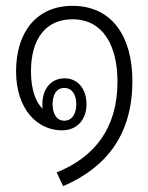

<svg xmlns="http://www.w3.org/2000/svg" viewBox="-20 -539 505 657"><path d="M196 98C349 32 433 -83 433 -262C433 -413 364 -519 228 -519C105 -519 35 -429 35 -295C35 -165 108 -93 192 -93C244 -93 276 -130 276 -182C276 -234 247 -271 201 -271C158 -271 125 -239 125 -182C125 -178 125 -173 126 -167C102 -189 86 -233 86 -295C86 -404 135 -473 228 -473C332 -473 382 -384 382 -259C382 -100 303 -1 174 51ZM200 -126C173 -126 160 -151 160 -182C160 -215 173 -238 200 -238C227 -238 241 -215 241 -182C241 -150 227 -126 200 -126Z"/></svg>

Font: Noto Sans Thai Looped Condensed Light
Style: Regular
Weight: 300
Width: 3
Designer: Sasikarn Vongin, Ben Mitchell
Foundry: The Fontpad Ltd
Version: Version 1.001